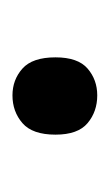

<svg xmlns="http://www.w3.org/2000/svg" viewBox="46 -210 176 308"><g transform="rotate(90 134.0 -56.0)"><path d="M72 -57Q72 -93 90 -108.5Q108 -124 133 -124Q159 -124 177.5 -108.5Q196 -93 196 -57Q196 -20 177.5 -4Q159 12 133 12Q108 12 90 -4Q72 -20 72 -57Z"/></g></svg>

Font: Noto Sans Kannada
Style: Regular
Weight: 400
Designer: Jelle Bosma - Monotype Design Team
Foundry: Monotype Imaging Inc.
Version: Version 2.003